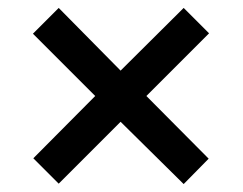

<svg xmlns="http://www.w3.org/2000/svg" viewBox="-20 -595 612 484"><path d="M443 -575 507 -511 349 -353 506 -195 443 -131 284 -288 128 -132 64 -196 220 -353 63 -510 128 -575 284 -417Z"/></svg>

Font: Noto Sans Sundanese SemiBold
Style: Regular
Weight: 600
Version: Version 2.003